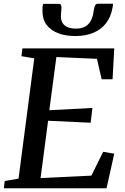

<svg xmlns="http://www.w3.org/2000/svg" viewBox="-24 -1000 664 1020"><path d="M-3.5 0 1 -38.5 74.5 -51 158 -690 90 -701.5 95 -743H583L574 -579H516L491 -687.5L275.5 -697L238 -414.5L467 -426.5L457.5 -348L231.5 -358.5L191.5 -54L461.5 -67L524 -193.5L583 -183.5L542 0ZM289 -979.5Q297.5 -979.5 300.2 -973Q303 -966.5 302.5 -956.5Q302 -947 300.8 -934.8Q299.5 -922.5 299.5 -913Q299.5 -881.5 319.8 -864.8Q340 -848 378.5 -848Q411.5 -848 431.2 -860.5Q451 -873 461 -895Q471 -917 474 -944.5Q476 -959 480.5 -969.5Q485 -980 495.5 -980H576Q576 -976 575.8 -971.5Q575.5 -967 574 -960.5Q565.5 -910 539 -876.2Q512.5 -842.5 471.2 -825.5Q430 -808.5 376 -808.5Q324.5 -808.5 285 -823.5Q245.5 -838.5 223.2 -868.5Q201 -898.5 201.5 -944.5Q201.5 -953.5 202 -962.2Q202.5 -971 205.5 -979.5Z"/></svg>

Font: Merriweather 36pt Medium
Style: Italic
Weight: 500
Italic angle: -7.8°
Version: Version 2.101